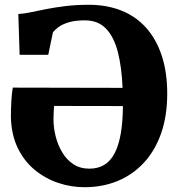

<svg xmlns="http://www.w3.org/2000/svg" viewBox="-20 -771 747 802"><path d="M333 11Q277 11 223.2 -7Q169.5 -25 125.5 -61Q81.5 -97 54.5 -152.2Q27.5 -207.5 25.5 -281.5Q25.5 -314 27.5 -350Q29.5 -386 33.5 -405L492 -404Q488.5 -489.5 472.5 -552.8Q456.5 -616 423.2 -651Q390 -686 334.5 -686Q294 -686 267 -677.8Q240 -669.5 224.2 -657.8Q208.5 -646 201 -635.5L181.5 -542H62L56.5 -712.5Q78.5 -713.5 107.2 -719.5Q136 -725.5 172.2 -732.8Q208.5 -740 253 -745.5Q297.5 -751 351 -751Q427 -751 487.8 -726.5Q548.5 -702 590.8 -654.5Q633 -607 655.8 -538Q678.5 -469 678.5 -380Q678.5 -286.5 653 -214Q627.5 -141.5 581.2 -91.5Q535 -41.5 471.8 -15.2Q408.5 11 333 11ZM353.5 -66.5Q389.5 -66.5 415.8 -82.5Q442 -98.5 459 -131.2Q476 -164 484.5 -213.2Q493 -262.5 493.5 -328L206 -328.5Q205 -315 204.2 -301.8Q203.5 -288.5 203.5 -271Q203.5 -237.5 212.5 -201.5Q221.5 -165.5 239.8 -134.8Q258 -104 286.2 -85.2Q314.5 -66.5 353.5 -66.5Z"/></svg>

Font: Merriweather 28pt Black
Style: Regular
Weight: 900
Version: Version 2.100